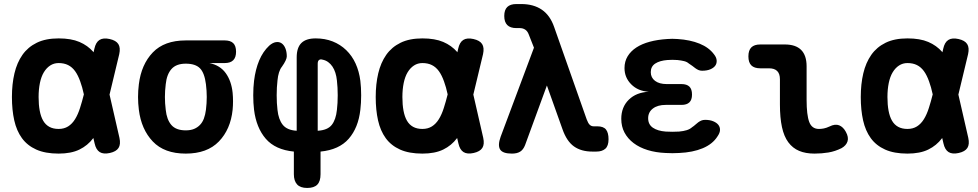

<svg xmlns="http://www.w3.org/2000/svg" viewBox="-20 -750 4840 950"><path d="M571 -68Q578 -36 566.5 -18Q555 0 523.5 7Q492 14 473.5 2.5Q455 -9 448 -41L442 -67Q442 -66 441 -66Q414 -30 373 -10Q332 10 270 10Q204 10 159.5 -10Q115 -30 88.5 -66.5Q62 -103 50.5 -154.5Q39 -206 39 -270Q39 -334 51.5 -387Q64 -440 91 -478.5Q118 -517 162 -538.5Q206 -560 270 -560Q332 -560 373 -542.5Q414 -525 442 -493Q442 -492 443 -491L447 -509Q454 -541 472.5 -552.5Q491 -564 522.5 -557Q554 -550 565.5 -532Q577 -514 570 -482L522 -282ZM395 -283Q387 -320 377 -347Q366 -378 351.5 -398Q337 -418 317 -428Q297 -438 270 -438Q247 -438 228.5 -426Q210 -414 197 -392.5Q184 -371 177.5 -339.5Q171 -308 171 -270Q171 -232 176.5 -202.5Q182 -173 193.5 -153Q205 -133 224 -122.5Q243 -112 270 -112Q297 -112 317 -124.5Q337 -137 351.5 -160.5Q366 -184 376 -216Q386 -247 395 -283Z M1092 -438H1016Q1069 -427 1097 -388Q1125 -349 1131 -291Q1133 -270 1133 -249Q1133 -228 1131 -207Q1121 -110 1063 -50Q1005 10 899 10Q793 10 736 -50Q679 -110 667 -207Q663 -239 663 -270Q663 -301 667 -333Q679 -431 736 -490.5Q793 -550 899 -550H1092Q1120 -550 1134 -536.5Q1148 -523 1148 -494Q1148 -466 1134 -452Q1120 -438 1092 -438ZM899 -105Q923 -105 940 -112Q957 -119 969.5 -132Q982 -145 989 -164Q996 -183 999 -207Q1003 -239 1003 -270Q1003 -301 999 -333Q992 -389 969.5 -412Q947 -435 899 -435Q852 -435 828.5 -408.5Q805 -382 800 -333Q796 -301 796 -270Q796 -239 800 -207Q805 -158 828 -131.5Q851 -105 899 -105Z M1500 180Q1466 180 1450 162.5Q1434 145 1434 112V0Q1342 -9 1295 -63.5Q1248 -118 1237 -207Q1233 -240 1233 -278.5Q1233 -317 1237 -350Q1244 -407 1262.5 -451Q1281 -495 1312 -524Q1329 -539 1345 -541.5Q1361 -544 1373 -536Q1385 -528 1392 -511Q1399 -494 1399 -471Q1399 -463 1393 -450Q1387 -437 1375 -420Q1366 -409 1360.5 -391.5Q1355 -374 1353 -352Q1349 -318 1349 -278.5Q1349 -239 1353 -206Q1358 -159 1379 -132.5Q1400 -106 1448 -103V-466Q1448 -514 1471 -537Q1494 -560 1542 -560Q1588 -560 1626 -545Q1664 -530 1693 -502Q1722 -474 1739.5 -435.5Q1757 -397 1763 -350Q1767 -317 1767 -278.5Q1767 -240 1763 -207Q1753 -118 1705.5 -63.5Q1658 -9 1566 0V112Q1566 147 1550 163.5Q1534 180 1500 180ZM1552 -435V-103Q1601 -106 1621.5 -132Q1642 -158 1647 -206Q1651 -239 1651 -278.5Q1651 -318 1647 -352Q1645 -372 1639.5 -389.5Q1634 -407 1625 -420.5Q1616 -434 1603.5 -443Q1591 -452 1575 -455Q1565 -458 1558.5 -453Q1552 -448 1552 -435Z M2371 -68Q2378 -36 2366.5 -18Q2355 0 2323.5 7Q2292 14 2273.5 2.5Q2255 -9 2248 -41L2242 -67Q2242 -66 2241 -66Q2214 -30 2173 -10Q2132 10 2070 10Q2004 10 1959.5 -10Q1915 -30 1888.5 -66.5Q1862 -103 1850.5 -154.5Q1839 -206 1839 -270Q1839 -334 1851.5 -387Q1864 -440 1891 -478.5Q1918 -517 1962 -538.5Q2006 -560 2070 -560Q2132 -560 2173 -542.5Q2214 -525 2242 -493Q2242 -492 2243 -491L2247 -509Q2254 -541 2272.5 -552.5Q2291 -564 2322.5 -557Q2354 -550 2365.5 -532Q2377 -514 2370 -482L2322 -282ZM2195 -283Q2187 -320 2177 -347Q2166 -378 2151.5 -398Q2137 -418 2117 -428Q2097 -438 2070 -438Q2047 -438 2028.5 -426Q2010 -414 1997 -392.5Q1984 -371 1977.5 -339.5Q1971 -308 1971 -270Q1971 -232 1976.5 -202.5Q1982 -173 1993.5 -153Q2005 -133 2024 -122.5Q2043 -112 2070 -112Q2097 -112 2117 -124.5Q2137 -137 2151.5 -160.5Q2166 -184 2176 -216Q2186 -247 2195 -283Z M2578 -32Q2569 -9 2553.5 0.5Q2538 10 2513 10Q2467 10 2454.5 -10.5Q2442 -31 2457 -73L2622 -514L2596 -580Q2590 -596 2578.5 -603.5Q2567 -611 2552 -611H2535Q2505 -611 2490 -626Q2475 -641 2475 -671Q2475 -701 2490 -715.5Q2505 -730 2535 -730H2559Q2620 -730 2661 -702Q2702 -674 2722 -616L2883 -159Q2890 -140 2898 -132.5Q2906 -125 2917 -125H2935Q2966 -125 2978.5 -109Q2991 -93 2991 -61Q2991 -28 2975 -14Q2959 0 2931 0H2911Q2856 0 2820 -25.5Q2784 -51 2763 -111L2686 -327Z M3513 -481Q3525 -466 3526 -451Q3527 -436 3519 -425Q3511 -414 3494.5 -407Q3478 -400 3454 -400Q3444 -400 3436 -403.5Q3428 -407 3420.5 -412.5Q3413 -418 3405.5 -424Q3398 -430 3388 -436Q3379 -444 3365 -447.5Q3351 -451 3332 -453Q3319 -454 3306.5 -454Q3294 -454 3282 -453Q3244 -450 3222 -435.5Q3200 -421 3200 -393Q3200 -366 3221 -350Q3242 -334 3279 -334H3352Q3378 -334 3391 -321.5Q3404 -309 3404 -282Q3404 -256 3391 -243.5Q3378 -231 3352 -231H3274Q3234 -231 3210.5 -213Q3187 -195 3187 -165Q3187 -134 3210.5 -118Q3234 -102 3274 -99Q3290 -98 3307 -98Q3324 -98 3340 -99Q3362 -101 3378 -106Q3394 -111 3405 -121Q3413 -126 3420.5 -133Q3428 -140 3435 -145Q3442 -150 3450 -153.5Q3458 -157 3469 -157Q3492 -157 3509 -150Q3526 -143 3534.5 -132Q3543 -121 3542.5 -106.5Q3542 -92 3530 -75Q3506 -37 3457 -16.5Q3408 4 3340 7Q3324 8 3307 8Q3290 8 3274 7Q3225 5 3184.5 -7.5Q3144 -20 3115 -42Q3086 -64 3070 -94Q3054 -124 3054 -162Q3054 -220 3091 -256.5Q3128 -293 3190 -296Q3137 -299 3103.5 -332.5Q3070 -366 3070 -413Q3070 -446 3085.5 -471.5Q3101 -497 3128.5 -515Q3156 -533 3195 -543.5Q3234 -554 3282 -557Q3294 -558 3306.5 -558Q3319 -558 3332 -557Q3395 -553 3441.5 -534Q3488 -515 3513 -481Z M3971 -256Q3971 -181 3984 -146.5Q3997 -112 4032 -112Q4044 -112 4056.5 -114.5Q4069 -117 4084 -124Q4112 -138 4132 -130Q4152 -122 4165 -98Q4180 -71 4173.5 -50.5Q4167 -30 4144 -17Q4112 -1 4079 4.5Q4046 10 4010 10Q3966 10 3934 -3.5Q3902 -17 3880.5 -46Q3859 -75 3849 -121.5Q3839 -168 3839 -233V-358Q3839 -385 3825.5 -398.5Q3812 -412 3785 -412H3742Q3712 -412 3697.5 -426.5Q3683 -441 3683 -471Q3683 -501 3697.5 -515.5Q3712 -530 3742 -530H3863Q3917 -530 3944 -503Q3971 -476 3971 -422Z M4771 -68Q4778 -36 4766.5 -18Q4755 0 4723.5 7Q4692 14 4673.5 2.5Q4655 -9 4648 -41L4642 -67Q4642 -66 4641 -66Q4614 -30 4573 -10Q4532 10 4470 10Q4404 10 4359.5 -10Q4315 -30 4288.5 -66.5Q4262 -103 4250.5 -154.5Q4239 -206 4239 -270Q4239 -334 4251.5 -387Q4264 -440 4291 -478.5Q4318 -517 4362 -538.5Q4406 -560 4470 -560Q4532 -560 4573 -542.5Q4614 -525 4642 -493Q4642 -492 4643 -491L4647 -509Q4654 -541 4672.5 -552.5Q4691 -564 4722.5 -557Q4754 -550 4765.5 -532Q4777 -514 4770 -482L4722 -282ZM4595 -283Q4587 -320 4577 -347Q4566 -378 4551.5 -398Q4537 -418 4517 -428Q4497 -438 4470 -438Q4447 -438 4428.5 -426Q4410 -414 4397 -392.5Q4384 -371 4377.5 -339.5Q4371 -308 4371 -270Q4371 -232 4376.5 -202.5Q4382 -173 4393.5 -153Q4405 -133 4424 -122.5Q4443 -112 4470 -112Q4497 -112 4517 -124.5Q4537 -137 4551.5 -160.5Q4566 -184 4576 -216Q4586 -247 4595 -283Z"/></svg>

Font: Maple Mono NL
Style: Bold
Weight: 700
Monospace: yes
Designer: subframe7536
Version: Version 7.000